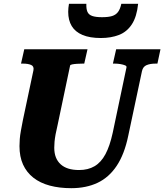

<svg xmlns="http://www.w3.org/2000/svg" viewBox="-20 -968 860 1005"><path d="M282 -316Q275 -287 271 -265Q267 -243 265.5 -226.5Q264 -210 264 -195Q264 -166 272.5 -144.5Q281 -123 297.5 -108Q314 -93 338 -85.5Q362 -78 394 -78Q441 -78 475 -98Q509 -118 532 -161Q555 -204 570 -273L642 -615Q644 -622 634.5 -626Q625 -630 610.5 -632.5Q596 -635 582 -635H571L588 -710H820L804 -635H793Q766 -635 747 -627Q728 -619 723 -595L651 -256Q631 -160 590.5 -99.5Q550 -39 490.5 -11Q431 17 353 17Q291 17 240.5 3.5Q190 -10 154.5 -38Q119 -66 100.5 -107Q82 -148 82 -203Q82 -221 83.5 -240.5Q85 -260 89.5 -284.5Q94 -309 100 -340L155 -600Q159 -621 143 -628Q127 -635 101 -635H90L107 -710H438L421 -635H411Q398 -635 383 -634Q368 -633 358 -631Q348 -629 347 -625ZM508 -769Q561 -769 602.5 -785Q644 -801 670 -840.5Q696 -880 703 -948H615Q609 -920 597.5 -905Q586 -890 566.5 -884Q547 -878 514 -878Q481 -878 462.5 -884.5Q444 -891 437.5 -906.5Q431 -922 432 -948H341Q339 -937 338 -926.5Q337 -916 337 -906Q337 -862 355.5 -831.5Q374 -801 412 -785Q450 -769 508 -769Z"/></svg>

Font: Roboto Serif
Style: Bold Italic
Weight: 700
Italic angle: -10°
Designer: Greg Gazdowicz
Foundry: Commercial Type
Version: Version 1.008